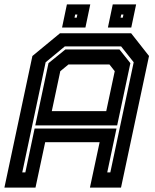

<svg xmlns="http://www.w3.org/2000/svg" viewBox="-37 -851 701 871"><path d="M-17 0 110 -597 235 -700H558L639 -597L512 0H371L415 -206H168L124 0ZM64 -69H78L120 -268H491.5L449.5 -69H463.5L569.5 -568.5L512.5 -640.5H257L170 -568.5ZM198 -347H445L483.5 -528L459.5 -558.5H273.5L236.5 -528ZM123 -282 183 -564.5 259.5 -626.5H505L554.5 -564.5L494.5 -282ZM452.5 -726 474.5 -831H580.5L558.5 -726ZM244.5 -726 266.5 -831H372.5L350.5 -726ZM301 -771H311L314 -785H304ZM510 -771H520L523 -785H513Z"/></svg>

Font: Tourney
Style: Bold Italic
Weight: 700
Italic angle: -12°
Version: Version 1.015